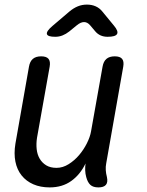

<svg xmlns="http://www.w3.org/2000/svg" viewBox="-20 -805 640 835"><path d="M408 10Q385 10 373 -1Q361 -12 355 -35Q351 -49 350.5 -64.5Q350 -80 352 -94Q329 -46 290 -18Q251 10 196 10Q156 10 125 -3.5Q94 -17 74 -42Q54 -67 47 -102Q40 -137 47 -180L106 -515Q110 -538 123 -549Q136 -560 159 -560Q182 -560 191 -549Q200 -538 196 -515L141 -206Q137 -180 139.5 -156.5Q142 -133 152.5 -115Q163 -97 181 -86Q199 -75 226 -75Q253 -75 278.5 -91Q304 -107 324 -130.5Q344 -154 358 -182Q372 -210 376 -234L426 -515Q430 -538 443 -549Q456 -560 479 -560Q502 -560 511 -549Q520 -538 516 -515L442 -95Q439 -80 440 -65Q441 -50 445 -35Q450 -12 440.5 -1Q431 10 408 10ZM220 -645Q187 -645 184 -657Q181 -669 208 -692L282 -755Q300 -770 318.5 -777.5Q337 -785 358 -785Q379 -785 396 -777.5Q413 -770 425 -755L476 -693Q496 -669 489 -657Q482 -645 448 -645Q431 -645 417.5 -651Q404 -657 394 -669L372 -695Q360 -709 345.5 -709Q331 -709 314 -695L281 -668Q267 -657 252 -651Q237 -645 220 -645Z"/></svg>

Font: Maple Mono Normal NL
Style: Italic
Weight: 400
Italic angle: -10°
Monospace: yes
Designer: subframe7536
Version: Version 7.000